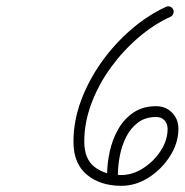

<svg xmlns="http://www.w3.org/2000/svg" viewBox="-20 -582 598 622"><path d="M518 -560Q525 -563 531.5 -560.5Q538 -558 541 -551Q544 -545 541.5 -538Q539 -531 533 -528Q478 -503 428 -460Q378 -417 338.5 -362.5Q299 -308 276 -246.5Q253 -185 253 -123Q253 -67 286.5 -41Q320 -15 373 -15Q410 -15 444.5 -37.5Q479 -60 501 -94Q523 -128 523 -165Q523 -181 513 -192Q503 -203 486 -203Q451 -203 427 -185Q403 -167 388.5 -138Q374 -109 368 -76.5Q362 -44 362 -17Q362 -14 362 -12Q362 -10 362 -8Q362 -8 362 -8Q362 -8 362 -8Q362 -1 356.5 4.5Q351 10 344 10Q337 10 332 4.5Q327 -1 327 -8Q327 -10 327 -12Q327 -14 327 -17Q327 -52 335.5 -91Q344 -130 363 -163.5Q382 -197 412.5 -217.5Q443 -238 486 -238Q517 -238 537.5 -217Q558 -196 558 -165Q558 -119 531 -76.5Q504 -34 462 -7Q420 20 373 20Q305 20 261.5 -16Q218 -52 218 -123Q218 -190 242.5 -256Q267 -322 309 -381Q351 -440 405 -486.5Q459 -533 518 -560Q518 -560 518 -560Q518 -560 518 -560Z"/></svg>

Font: FRB American Cursive
Style: Italic
Weight: 400
Italic angle: -25°
Version: Version 2.0;Modular Font Editor K font №1